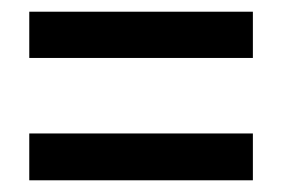

<svg xmlns="http://www.w3.org/2000/svg" viewBox="-20 -516 483 328"><path d="M30 -417H412V-496H30ZM30 -208H412V-288H30Z"/></svg>

Font: Noto Sans Bengali ExtraCondensed Medium
Style: Regular
Weight: 500
Width: 2
Designer: Joana Ranito - Universal Thirst; Jelle Bosma - Monotype Design Team
Foundry: Universal Thirst ehf.
Version: Version 3.000